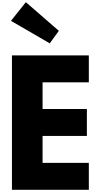

<svg xmlns="http://www.w3.org/2000/svg" viewBox="-20 -1748 910 1768"><path d="M218 -1728 81 -1556 438 -1349 522 -1464ZM798 -1238H90V0H798V-248H372V-496H780V-744H372V-990H798Z"/></svg>

Font: Hussar Dziwak
Style: Regular
Weight: 400
Version: Version 1.022